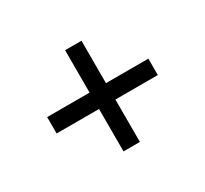

<svg xmlns="http://www.w3.org/2000/svg" viewBox="-100 -693 793 741"><g transform="rotate(-30 296.0 -322.5)"><path d="M259 -286H70V-359H259V-548H332V-359H521V-286H332V-97H259Z"/></g></svg>

Font: gurmukhi25
Style: Book
Weight: 400
Designer: Jelle Bosma - Monotype Design Team
Foundry: Monotype Imaging Inc.
Version: Version 2.003